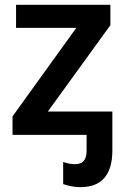

<svg xmlns="http://www.w3.org/2000/svg" viewBox="-20 -562 521 800"><path d="M46.9 -542V-445.8H297.9L32.2 -77.1V0H340.8V65.9C340.8 107.4 322.8 122.1 292 122.1C272.9 122.1 254.9 117.2 243.2 112.8V205.1C261.2 211.4 287.1 217.8 314.9 217.8C403.8 217.8 448.2 166.5 448.2 64V-97.2H179.2L439.9 -457V-542Z"/></svg>

Font: Noto Reveo Sans
Style: Regular
Weight: 600
Designer: Monotype Design Team
Foundry: Monotype Imaging Inc.
Version: Version 2.007